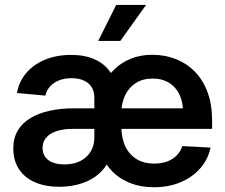

<svg xmlns="http://www.w3.org/2000/svg" viewBox="-20 -766 935 797"><path d="M226.1 9.3Q168 9.3 125 -9.5Q82 -28.3 58.6 -64Q35.2 -99.6 35.2 -149.4Q35.2 -193.4 54.2 -224.9Q73.2 -256.3 107.7 -276.6Q142.1 -296.9 187.7 -306.6Q233.4 -316.4 286.6 -316.4H787.1L739.7 -291.5Q741.7 -335.9 726.8 -369.4Q711.9 -402.8 683.1 -421.4Q654.3 -439.9 613.8 -439.9Q573.2 -439.9 544.2 -421.6Q515.1 -403.3 499.5 -370.8Q483.9 -338.4 483.9 -296.4V-240.2Q483.9 -192.4 500.5 -158Q517.1 -123.5 547.6 -105.2Q578.1 -86.9 620.6 -86.9Q649.9 -86.9 673.3 -95.5Q696.8 -104 713.1 -120.4Q729.5 -136.7 736.8 -159.7L854 -153.3Q843.8 -104.5 811.3 -67.4Q778.8 -30.3 729.5 -9.5Q680.2 11.2 618.2 11.2Q564.9 11.2 521.5 -5.6Q478 -22.5 447.3 -53.2Q416.5 -84 400.9 -125L405.3 -410.2Q425.3 -449.7 455.1 -478.5Q484.9 -507.3 524.4 -522.9Q564 -538.6 612.3 -538.6Q665.5 -538.6 710.7 -520.5Q755.9 -502.4 789.6 -467.8Q823.2 -433.1 841.8 -382.6Q860.4 -332 860.4 -267.1V-231H281.7Q243.2 -231 215.1 -221.7Q187 -212.4 171.9 -194.8Q156.7 -177.2 156.7 -152.8Q156.7 -118.2 181.6 -100.8Q206.5 -83.5 247.1 -83.5Q286.6 -83.5 314.5 -98.1Q342.3 -112.8 356.9 -137.9Q371.6 -163.1 371.6 -192.9V-361.8Q371.6 -386.2 360.6 -404.1Q349.6 -421.9 328.4 -431.6Q307.1 -441.4 276.9 -441.4Q246.1 -441.4 223.1 -431.6Q200.2 -421.9 186.3 -405.5Q172.4 -389.2 168.5 -369.1L50.3 -379.9Q59.1 -427.7 89.1 -463.1Q119.1 -498.5 167 -518.3Q214.8 -538.1 275.9 -538.1Q331.1 -538.1 372.6 -519.8Q414.1 -501.5 438.5 -465.8Q462.9 -430.2 467.3 -377.9L458 -111.8H436Q424.8 -80.6 404.1 -57.9Q383.3 -35.2 355.2 -20.3Q327.1 -5.4 294.2 2Q261.2 9.3 226.1 9.3ZM387.7 -596.2 462.4 -745.6H586.4L479.5 -596.2Z"/></svg>

Font: Inter 24pt SemiBold
Style: Regular
Weight: 600
Designer: Rasmus Andersson
Foundry: rsms
Version: Version 4.001;git-66647c0bb